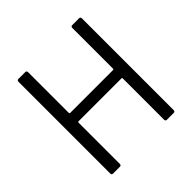

<svg xmlns="http://www.w3.org/2000/svg" viewBox="-182 -852 1004 1004"><g transform="rotate(-45 320.0 -350.0)"><path d="M484 -690V-387C484 -385 482 -383 480 -383H161C159 -383 157 -385 157 -387V-690C157 -696 153 -700 147 -700H96C90 -700 86 -696 86 -690V-10C86 -4 90 0 96 0H147C153 0 157 -4 157 -10V-317C157 -319 159 -321 161 -321H480C482 -321 484 -319 484 -317V-10C484 -4 488 0 494 0H545C551 0 555 -4 555 -10V-690C555 -696 551 -700 545 -700H494C488 -700 484 -696 484 -690Z"/></g></svg>

Font: Elastic
Style: elastic
Weight: 400
Designer: Jeremy Tribby
Foundry: Tribby Type
Version: Version 1.422;hotconv 1.0.109;makeotfexe 2.5.65596